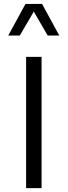

<svg xmlns="http://www.w3.org/2000/svg" viewBox="-20 -969 348 989"><path d="M194.2 0V-676.2H114.5V0ZM285.4 -785.9 196.7 -948.7H111.3L22.5 -785.9H81.9L154.1 -909.2L225.7 -785.9Z"/></svg>

Font: Estedad-FD VF
Style: Regular
Weight: 100
Designer: Amin Abedi
Version: Version 7.3